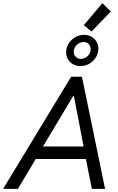

<svg xmlns="http://www.w3.org/2000/svg" viewBox="-59 -1212 759 1232"><path d="M397.5 -719.7H466.8L615.2 0H530.3L492.2 -191.9H170.4L55.7 0H-39.1ZM365.2 -876.5Q365.2 -885.3 366.7 -894Q371.1 -920.4 387.7 -941.9Q404.3 -963.4 428.7 -975.8Q453.1 -988.3 480.5 -988.3Q506.8 -988.3 527.8 -976.6Q548.8 -964.8 560.5 -944.8Q572.3 -924.8 572.3 -900.4Q572.3 -889.6 570.3 -880.4Q565.4 -855 549.1 -833.7Q532.7 -812.5 508.8 -800.3Q484.9 -788.1 457.5 -788.1Q430.7 -788.1 409.7 -799.8Q388.7 -811.5 377 -831.8Q365.2 -852.1 365.2 -876.5ZM522.9 -896.5Q522.9 -915.5 510.5 -929Q498 -942.4 477.5 -942.4Q461.4 -942.4 446.8 -933.8Q432.1 -925.3 423.1 -911.1Q414.1 -897 414.1 -880.4Q414.1 -860.8 427 -847.4Q439.9 -834 460 -834Q475.1 -834 489.7 -842Q504.4 -850.1 513.7 -864.5Q522.9 -878.9 522.9 -896.5ZM479 -1050.8 598.1 -1191.9 652.3 -1138.2 528.3 -1009.8ZM477.5 -272 415 -596.7H411.1L216.8 -272Z"/></svg>

Font: Reddit Sans Chocolate
Style: Italic
Weight: 400
Italic angle: -11.25°
Designer: Stephen Hutchings
Version: Version 1.013